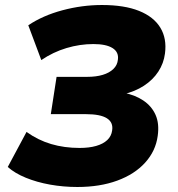

<svg xmlns="http://www.w3.org/2000/svg" viewBox="-20 -736 711 767"><path d="M289 11Q233 11 180 1.5Q127 -8 83 -26Q39 -44 11 -69L86 -209Q132 -176 184.5 -160.5Q237 -145 298 -145Q336 -145 364 -153Q392 -161 408.5 -176.5Q425 -192 428 -215Q433 -247 407 -263.5Q381 -280 323 -280H183L206 -429H328Q364 -429 390.5 -437Q417 -445 433 -460.5Q449 -476 451 -498Q455 -528 429.5 -544Q404 -560 353 -560Q299 -560 245.5 -544Q192 -528 145 -496L93 -635Q151 -674 229.5 -695Q308 -716 387 -716Q477 -716 535.5 -692.5Q594 -669 620.5 -625.5Q647 -582 639 -522Q634 -483 612.5 -450Q591 -417 555 -393.5Q519 -370 471 -359L472 -366Q519 -357 552.5 -334.5Q586 -312 601.5 -277Q617 -242 610 -193Q602 -133 560 -86.5Q518 -40 448.5 -14.5Q379 11 289 11Z"/></svg>

Font: Nunito Sans 10pt SemiExpanded Black
Style: Italic
Weight: 900
Width: 6
Italic angle: -9°
Designer: Vernon Adams
Foundry: Vernon Adams
Version: Version 3.101;gftools[0.9.27]